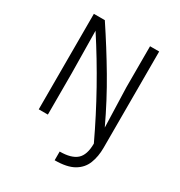

<svg xmlns="http://www.w3.org/2000/svg" viewBox="-207 -821 1108 1184"><g transform="rotate(30 347.5 -228.5)"><path d="M515 -680H580V6Q580 68 560.5 117.5Q541 167 492.5 195Q444 223 357 223V161Q439 161 477 127.5Q515 94 515 13Q440 -146 355.5 -297.5Q271 -449 176 -595L180 -291V0H115V-680H193Q288 -537 369.5 -399Q451 -261 524 -106L515 -388Z"/></g></svg>

Font: Inria Sans Light
Style: Regular
Weight: 300
Designer: Black Foundry Team
Foundry: Black Foundry
Version: Version 1.2; ttfautohint (v1.8.3)